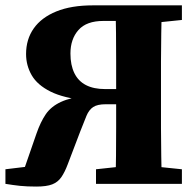

<svg xmlns="http://www.w3.org/2000/svg" viewBox="-20 -677 711 707"><path d="M0 0V-53.7L135.4 -70L56.6 -18.5L114.2 -184.8Q129.1 -227.8 148.6 -256.4Q168.2 -285 204.4 -301.7Q240.6 -318.5 304.7 -326L297.6 -307.4Q214.7 -315.5 166 -339.8Q117.4 -364.1 96.7 -400Q76 -436 76 -478Q76 -532.5 104.3 -572.5Q132.5 -612.5 187.4 -634.9Q242.3 -657.3 322.5 -657.3H488.7V-599.9H360.6Q298.6 -599.9 269 -566.6Q239.4 -533.3 239.4 -479.8Q239.4 -437.3 253.8 -407.8Q268.1 -378.4 296.5 -363.7Q324.9 -349 367.2 -349H487.2V-293.1H369.2Q338.7 -293.1 323.2 -282.9Q307.7 -272.7 298.4 -250.5Q289 -228.3 275.4 -192.7L229.4 -72Q218.6 -43.1 205.9 -24.7Q193.3 -6.4 172.5 1.8Q151.6 10 113.6 10Q79.2 10 54 7.4Q28.9 4.7 0 0ZM404.7 0Q406.7 -52 407.2 -103.6Q407.7 -155.3 407.7 -207.9Q407.7 -260.5 407.7 -313.6V-341.7Q407.7 -397.6 407.7 -450.7Q407.7 -503.7 407.2 -555.2Q406.7 -606.7 404.7 -657.3H575.8Q574.8 -606.3 573.8 -554.3Q572.8 -502.3 572.8 -450.6Q572.8 -399 572.8 -347V-310Q572.8 -258 572.8 -205.5Q572.8 -153 573.8 -102Q574.8 -51 575.8 0ZM333.5 0V-53.7L473 -68.7H504.6L649.8 -53.7V0ZM488.7 -588.5V-657.3H649.8V-603.5L504.6 -588.5Z"/></svg>

Font: Source Serif 4 Variable
Style: Regular
Weight: 400
Designer: Frank Grießhammer
Foundry: Adobe
Version: Version 4.005;hotconv 1.1.0;makeotfexe 2.6.0